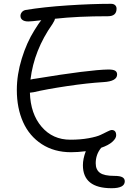

<svg xmlns="http://www.w3.org/2000/svg" viewBox="-20 -722 694 1003"><path d="M154.8 -240.2Q137.7 -237.8 136.2 -237.8Q139.6 -127 197.5 -59.6Q255.4 7.8 347.2 7.8Q400.4 7.8 443.1 0Q485.8 -7.8 506.1 -17.6Q526.4 -27.3 542 -35.2Q557.6 -43 563 -43Q586.9 -43 586.9 -15.1Q586.9 1 566.7 19Q546.4 37.1 508.8 49.8Q480 84.5 480 130.9Q480 164.6 502 180.7Q523.9 196.8 577.1 196.8Q606.9 196.8 619.4 203.9Q631.8 210.9 631.8 225.1Q631.8 261.2 563 261.2Q413.1 261.2 413.1 141.1Q413.1 107.4 428.2 67.9Q386.2 73.2 351.1 73.2Q263.2 73.2 198.2 31Q133.3 -11.2 100.6 -84.2Q67.9 -157.2 67.9 -252Q67.9 -332.5 93.8 -416.3Q119.6 -500 159.2 -563Q183.6 -603 195.8 -616.2Q142.1 -609.9 127.9 -609.9Q107.9 -609.9 97.4 -617.7Q86.9 -625.5 86.9 -639.2Q86.9 -648.9 93.8 -658Q100.6 -667 113.8 -669.9Q208 -685.5 333.7 -693.8Q459.5 -702.1 560.1 -702.1Q573.7 -702.1 581.3 -695.1Q588.9 -688 588.9 -676.8Q588.9 -637.2 543.9 -637.2Q384.8 -637.2 267.1 -624Q266.1 -615.2 253.9 -596.2Q157.7 -460 139.2 -306.2Q154.3 -310.1 165 -311Q446.8 -357.4 545.9 -358.9Q571.8 -358.9 581.8 -352.5Q591.8 -346.2 591.8 -333Q591.8 -296.9 519 -293Q437.5 -288.1 330.6 -272.2Q223.6 -256.3 154.8 -240.2Z"/></svg>

Font: Shantell Sans Irregular Bouncy
Style: Regular
Weight: 300
Designer: Stephen Nixon, Anya Danilova, Shantell Martin
Foundry: Arrow Type
Version: Version 1.006;[9816181b4]